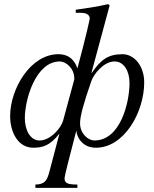

<svg xmlns="http://www.w3.org/2000/svg" viewBox="-20 -703 742 928"><path d="M422 -351 510 -677 503 -683C451 -671 398 -663 346 -656V-641H373C389 -641 413 -636 414 -614C414 -611 394 -519 354 -372C345 -401 322 -441 262 -441C127 -441 29 -273 29 -142C29 -64 67 11 141 11C185 11 222 1 266 -56H267L219 126C207 173 194 188 151 189V205H354V189C307 189 292 182 292 160C292 154 299 121 308 87L349 -72C351 -42 376 11 444 11C579 11 677 -159 677 -305C677 -383 630 -441 572 -441C504 -441 468 -416 424 -351ZM606 -302C606 -207 562 -24 436 -24C408 -24 367 -55 367 -107C367 -141 382 -197 421 -310C433 -345 481 -406 534 -406C579 -406 606 -359 606 -302ZM339 -319 285 -120C275 -84 224 -24 171 -24C126 -24 100 -75 100 -132C100 -221 152 -406 269 -406C297 -406 339 -375 339 -323Z"/></svg>

Font: XITS
Style: Italic
Weight: 400
Italic angle: -16.33°
Designer: MicroPress Inc., with final additions and corrections provided by Coen Hoffman, Elsevier (retired)
Version: Version 1.107